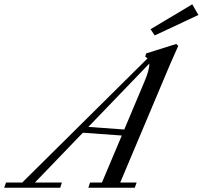

<svg xmlns="http://www.w3.org/2000/svg" viewBox="-84 -883 954 903"><path d="M643.6 -716.3 624 -745.6 820.3 -862.8 849.1 -812.5ZM-64.5 0 -55.7 -24.4H20.5L609.4 -607.9Q605 -613.3 599.1 -616.7L603.5 -631.8L745.1 -676.3L754.4 -667.5Q726.1 -604.5 713.9 -575.7L481.4 -24.4H558.6L549.8 0H331.5L339.4 -24.4H395.5L488.8 -245.6L305.7 -258.8L80.1 -24.4H207L199.2 0ZM595.7 -500Q619.1 -554.2 618.2 -584L331.5 -286.1L500.5 -273.9Z"/></svg>

Font: Elstob 18pt
Style: Italic
Weight: 400
Italic angle: -20°
Designer: Peter S. Baker
Version: Version 1.015